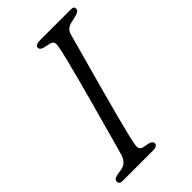

<svg xmlns="http://www.w3.org/2000/svg" viewBox="-214 -775 851 851"><g transform="rotate(-45 211.5 -350.0)"><path d="M182.5 -82.5Q178 -63 182.2 -53Q186.5 -43 202 -40.5L227.5 -35.5Q247.5 -30.5 247.5 -16.5Q247.5 -8.5 239.8 -4.2Q232 0 221 0H30.5Q17.5 0 12.8 -4Q8 -8 8 -15.5Q7 -31 30.5 -35.5L60 -40.5Q93 -46 105.5 -83.5Q111 -102 122 -142Q133 -182 147.5 -234.5Q162 -287 177.8 -344.2Q193.5 -401.5 207.8 -455.5Q222 -509.5 232.8 -552.2Q243.5 -595 247.5 -618Q251.5 -636 248 -645.5Q244.5 -655 228.5 -658.5L201 -664.5Q180 -669.5 180 -683.5Q180 -700 214.5 -700H401.5Q414 -700 418.5 -696.5Q423 -693 423 -686Q423 -671 398 -665L366.5 -657.5Q334.5 -651 326 -623.5Q319 -598.5 306.5 -553Q294 -507.5 278.5 -451.5Q263 -395.5 247 -336.8Q231 -278 217.2 -225.5Q203.5 -173 194 -135Q184.5 -97 182.5 -82.5Z"/></g></svg>

Font: Fraunces 9pt S050 Light
Style: Italic
Weight: 300
Italic angle: -16°
Version: Version 1.000; ttfautohint (v1.8.3)